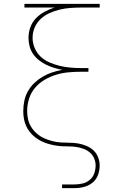

<svg xmlns="http://www.w3.org/2000/svg" viewBox="-20 -755 640 990"><path d="M300 215V196H365Q386 196 406.5 191Q427 186 443 172.5Q459 159 466 139Q473 119 473 98Q473 79 465.5 61.5Q458 44 443.5 31.5Q429 19 411 12.5Q393 6 374.5 3Q356 0 337 0Q318 0 299.5 -1Q281 -2 262 -5.5Q243 -9 225 -14.5Q207 -20 190.5 -28.5Q174 -37 159 -49Q144 -61 132.5 -76Q121 -91 113.5 -108.5Q106 -126 103 -144.5Q100 -163 100 -182Q100 -209 105.5 -235.5Q111 -262 124.5 -285.5Q138 -309 157.5 -327.5Q177 -346 200 -359.5Q223 -373 248.5 -381.5Q274 -390 301 -395Q279 -399 258 -405.5Q237 -412 217.5 -421.5Q198 -431 180.5 -445Q163 -459 150.5 -477Q138 -495 132.5 -516.5Q127 -538 127 -560Q127 -588 136.5 -614.5Q146 -641 165.5 -661Q185 -681 210 -694.5Q235 -708 261 -716H106V-735H494V-716H397Q370 -716 342.5 -714Q315 -712 288 -705.5Q261 -699 235.5 -687.5Q210 -676 190 -657.5Q170 -639 159 -613.5Q148 -588 148 -560Q148 -533 159 -507Q170 -481 190 -462.5Q210 -444 235.5 -433Q261 -422 288 -415.5Q315 -409 342.5 -406.5Q370 -404 397 -404H436V-385H397Q365 -385 332.5 -382Q300 -379 269 -369.5Q238 -360 210 -343.5Q182 -327 161 -302.5Q140 -278 130 -246.5Q120 -215 120 -182Q120 -160 125 -138.5Q130 -117 142 -98.5Q154 -80 171 -65.5Q188 -51 208 -42Q228 -33 249.5 -27.5Q271 -22 293 -20.5Q315 -19 337.5 -19Q360 -19 381.5 -15.5Q403 -12 424 -3.5Q445 5 461 19.5Q477 34 485.5 55Q494 76 494 98Q494 123 485.5 146.5Q477 170 458 186Q439 202 414.5 208.5Q390 215 365 215Z"/></svg>

Font: Iosevka HT Thin Extended
Style: Regular
Weight: 100
Width: 7
Monospace: yes
Designer: Belleve Invis
Foundry: Belleve Invis
Version: Version 32.3.0; ttfautohint (v1.8.4)